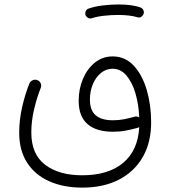

<svg xmlns="http://www.w3.org/2000/svg" viewBox="-20 -604 772 859"><path d="M362.3 -537.6Q359.9 -546.4 364 -554.9Q368.2 -563.5 377.4 -565.9Q403.3 -575.2 439.2 -579.6Q475.1 -584 509.8 -584Q573.7 -584 610.4 -569.8Q619.6 -564.9 622.6 -555.4Q625.5 -545.9 620.1 -537.1Q609.9 -521.5 593.8 -526.9Q580.1 -531.7 557.1 -534.4Q534.2 -537.1 509.8 -537.1Q476.1 -537.1 444.1 -533.4Q412.1 -529.8 391.1 -522.5Q381.8 -519.5 373.3 -524.4Q364.7 -529.3 362.3 -537.6ZM65.9 -9.8Q65.9 -67.9 79.1 -125.2Q92.3 -182.6 111.3 -230Q115.7 -240.7 126.5 -245.1Q137.2 -249.5 147 -245.6Q157.2 -241.7 161.9 -231.7Q166.5 -221.7 162.1 -210.4Q145.5 -168.9 132.8 -116.2Q120.1 -63.5 120.1 -11.2Q120.1 86.4 182.1 133.3Q244.1 180.2 347.7 180.2Q464.4 180.2 530.8 124.8Q597.2 69.3 603 -35.2Q599.6 -33.2 596.2 -32.2Q568.4 -24.4 541.7 -19.5Q515.1 -14.6 484.9 -14.6Q411.1 -14.6 371.6 -48.8Q332 -83 332 -152.8Q332 -206.5 351.3 -251.7Q370.6 -296.9 404.8 -324.2Q439 -351.6 483.9 -351.6Q540 -351.6 578.4 -310.3Q616.7 -269 636.5 -201.7Q656.2 -134.3 656.2 -56.2Q656.2 33.2 618.7 98.6Q581.1 164.1 512 199.7Q442.9 235.4 348.1 235.4Q264.2 235.4 200.4 207Q136.7 178.7 101.3 123.8Q65.9 68.8 65.9 -9.8ZM382.3 -158.7Q382.3 -109.9 408.4 -87.9Q434.6 -65.9 484.9 -65.9Q512.7 -65.9 535.6 -70.6Q558.6 -75.2 582.5 -82Q593.8 -85 603 -78.6Q600.6 -136.2 586.2 -185.8Q571.8 -235.4 545.9 -265.9Q520 -296.4 483.9 -296.4Q454.6 -296.4 431.6 -277.6Q408.7 -258.8 395.5 -227.5Q382.3 -196.3 382.3 -158.7Z"/></svg>

Font: Mikhak-DS2-FD Light
Style: Regular
Weight: 300
Designer: Amin Abedi
Version: Version 3.2